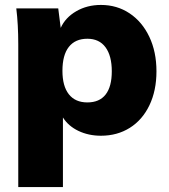

<svg xmlns="http://www.w3.org/2000/svg" viewBox="-20 -542 685 778"><path d="M614 -253Q614 -175 585.5 -115.5Q557 -56 506 -24Q455 8 389 8Q339 8 298 -11.5Q257 -31 235 -66V216H54V-362Q54 -444 46 -508H216L226 -429Q245 -471 289 -496.5Q333 -522 389 -522Q454 -522 505 -488Q556 -454 585 -393Q614 -332 614 -253ZM433 -253Q433 -316 407.5 -350.5Q382 -385 334 -385Q285 -385 259 -352Q233 -319 233 -255Q233 -193 259 -160Q285 -127 334 -127Q383 -127 408 -159Q433 -191 433 -253Z"/></svg>

Font: Muli Black
Style: Regular
Weight: 900
Designer: Vernon Adams
Foundry: Vernon Adams
Version: Version 2.001